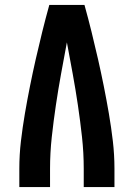

<svg xmlns="http://www.w3.org/2000/svg" viewBox="-20 -755 540 775"><path d="M58 0V-74Q58 -130 64.5 -185.5Q71 -241 80.5 -296.5Q90 -352 101 -407Q112 -462 124.5 -517Q137 -572 150.5 -626.5Q164 -681 179 -735H321Q336 -681 349.5 -626.5Q363 -572 375.5 -517Q388 -462 399 -407Q410 -352 419.5 -296.5Q429 -241 435.5 -185.5Q442 -130 442 -74V0H318V-74Q318 -138 311 -202Q304 -266 294.5 -330Q285 -394 273.5 -457Q262 -520 250 -584Q238 -520 226.5 -457Q215 -394 205.5 -330Q196 -266 189 -202Q182 -138 182 -74V0Z"/></svg>

Font: Iosevka Curly Extrabold
Style: Regular
Weight: 800
Monospace: yes
Designer: Belleve Invis
Foundry: Belleve Invis
Version: Version 22.1.2; ttfautohint (v1.8.4)